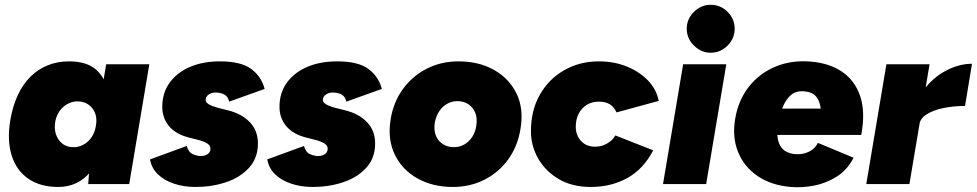

<svg xmlns="http://www.w3.org/2000/svg" viewBox="-20 -768 4075 801"><path d="M348 0 355 -93 423 -500H603L519 0ZM223 12Q148 12 98 -22.5Q48 -57 28.5 -120Q9 -183 23 -267Q33 -325 54 -370.5Q75 -416 106.5 -447.5Q138 -479 179 -495.5Q220 -512 268 -512Q343 -512 382.5 -476Q422 -440 432.5 -377.5Q443 -315 429 -233Q419 -175 401.5 -129.5Q384 -84 358.5 -52.5Q333 -21 299 -4.5Q265 12 223 12ZM286 -154Q304 -154 319.5 -160.5Q335 -167 347.5 -178.5Q360 -190 368.5 -206.5Q377 -223 380 -243Q388 -288 365 -316.5Q342 -345 303 -345Q286 -345 270.5 -338.5Q255 -332 242.5 -320.5Q230 -309 221.5 -293Q213 -277 210 -257Q204 -213 226 -183.5Q248 -154 286 -154Z M796 12Q746 12 705 -2Q664 -16 638 -41.5Q612 -67 606 -103L759 -159Q767 -132 785 -124.5Q803 -117 818 -117Q829 -117 838 -120.5Q847 -124 852.5 -131Q858 -138 858 -148Q858 -160 846 -168.5Q834 -177 808 -184L769 -194Q713 -208 685 -242Q657 -276 657 -322Q657 -381 688 -423.5Q719 -466 773 -489Q827 -512 897 -512Q986 -512 1028.5 -480Q1071 -448 1084 -397L936 -344Q932 -364 917 -373Q902 -382 878 -382Q863 -382 850.5 -373.5Q838 -365 838 -351Q838 -341 851 -333Q864 -325 890 -318L930 -308Q988 -294 1022 -258.5Q1056 -223 1056 -170Q1056 -108 1018.5 -67.5Q981 -27 922 -7.5Q863 12 796 12Z M1285 12Q1235 12 1194 -2Q1153 -16 1127 -41.5Q1101 -67 1095 -103L1248 -159Q1256 -132 1274 -124.5Q1292 -117 1307 -117Q1318 -117 1327 -120.5Q1336 -124 1341.5 -131Q1347 -138 1347 -148Q1347 -160 1335 -168.5Q1323 -177 1297 -184L1258 -194Q1202 -208 1174 -242Q1146 -276 1146 -322Q1146 -381 1177 -423.5Q1208 -466 1262 -489Q1316 -512 1386 -512Q1475 -512 1517.5 -480Q1560 -448 1573 -397L1425 -344Q1421 -364 1406 -373Q1391 -382 1367 -382Q1352 -382 1339.5 -373.5Q1327 -365 1327 -351Q1327 -341 1340 -333Q1353 -325 1379 -318L1419 -308Q1477 -294 1511 -258.5Q1545 -223 1545 -170Q1545 -108 1507.5 -67.5Q1470 -27 1411 -7.5Q1352 12 1285 12Z M1869 12Q1785 12 1721 -24Q1657 -60 1626.5 -124Q1596 -188 1610 -272Q1622 -344 1662 -398Q1702 -452 1761.5 -482Q1821 -512 1893 -512Q1978 -512 2041.5 -476Q2105 -440 2135.5 -376.5Q2166 -313 2151 -228Q2139 -156 2099.5 -102Q2060 -48 2000.5 -18Q1941 12 1869 12ZM1874 -154Q1897 -154 1916.5 -165Q1936 -176 1949.5 -196Q1963 -216 1967 -243Q1972 -275 1962.5 -298Q1953 -321 1933.5 -333.5Q1914 -346 1888 -346Q1865 -346 1845.5 -335Q1826 -324 1812.5 -304Q1799 -284 1794 -257Q1789 -225 1798.5 -202Q1808 -179 1828 -166.5Q1848 -154 1874 -154Z M2444 12Q2367 12 2311 -21Q2255 -54 2225 -107Q2195 -160 2195 -220Q2195 -308 2232.5 -373.5Q2270 -439 2334.5 -475.5Q2399 -512 2478 -512Q2542 -512 2595 -490.5Q2648 -469 2683.5 -432Q2719 -395 2728 -347L2552 -299Q2542 -322 2524 -333Q2506 -344 2478 -344Q2450 -344 2428.5 -331Q2407 -318 2394.5 -294.5Q2382 -271 2382 -238Q2382 -217 2391 -198.5Q2400 -180 2418 -168Q2436 -156 2463 -156Q2491 -156 2514 -170Q2537 -184 2547 -203L2705 -141Q2665 -63 2597.5 -25.5Q2530 12 2444 12Z M2746 0 2830 -500H3010L2926 0ZM2945 -548Q2905 -548 2875 -578Q2845 -608 2845 -648Q2845 -689 2875 -718.5Q2905 -748 2945 -748Q2986 -748 3015.5 -718.5Q3045 -689 3045 -648Q3045 -608 3015.5 -578Q2986 -548 2945 -548Z M3279 12Q3198 5 3141.5 -33Q3085 -71 3059.5 -133Q3034 -195 3047 -272Q3060 -350 3104 -406Q3148 -462 3215 -490Q3282 -518 3362 -511Q3439 -505 3492.5 -469Q3546 -433 3568.5 -367Q3591 -301 3573 -205H3223Q3225 -177 3235 -160Q3245 -143 3261 -135Q3277 -127 3296 -125Q3329 -122 3355.5 -135.5Q3382 -149 3392 -172L3541 -110Q3515 -59 3470.5 -31Q3426 -3 3375.5 6.5Q3325 16 3279 12ZM3243 -315H3404Q3400 -347 3384.5 -365.5Q3369 -384 3335 -387Q3301 -390 3279 -371Q3257 -352 3243 -315Z M3594 0 3678 -500H3858L3774 0ZM3774 -251Q3788 -332 3829.5 -388Q3871 -444 3926 -473Q3981 -502 4035 -502L4006 -326Q3959 -326 3917 -317.5Q3875 -309 3847.5 -292Q3820 -275 3816 -251Z"/></svg>

Font: Figtree Black
Style: Italic
Weight: 900
Italic angle: -9.5°
Foundry: Erik Kennedy
Version: Version 2.001;gftools[0.9.30]